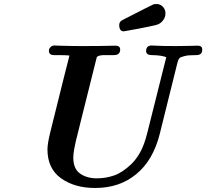

<svg xmlns="http://www.w3.org/2000/svg" viewBox="-20 -912 1025 954"><path d="M215.8 -169.9Q215.8 -197.8 230 -255.9L296.9 -524.9L325.2 -636.2Q306.2 -638.2 266.1 -638.2H249Q223.1 -638.2 223.1 -659.2Q223.1 -664.1 224.6 -668.9Q226.1 -673.8 233.2 -679.9Q240.2 -686 252 -686Q254.9 -686 260.5 -685.5Q266.1 -685.1 269 -685.1Q338.9 -683.1 386.2 -683.1H398.9Q439 -683.1 473.9 -683.6Q508.8 -684.1 528.8 -684.6Q548.8 -685.1 553.2 -685.1Q577.1 -685.1 577.1 -666Q577.1 -638.2 545.9 -638.2H530.8Q517.6 -638.2 509.8 -638.2Q502 -638.2 494.4 -638.2Q486.8 -638.2 482.4 -637.2Q478 -636.2 474.1 -635.5Q470.2 -634.8 468 -633.3Q465.8 -631.8 463.9 -630.9Q461.9 -629.9 460.9 -627Q460 -624 459.5 -622.6Q459 -621.1 458 -616.5Q457 -611.8 456.1 -608.9L377.9 -295.9Q376 -286.1 367.9 -255.1Q359.9 -224.1 356 -207.5Q352.1 -190.9 348.1 -168Q344.2 -145 344.2 -128.9Q344.2 -72.8 378.2 -49.3Q412.1 -25.9 460.9 -25.9Q504.9 -25.9 546.4 -40Q587.9 -54.2 630.9 -95.2Q673.8 -136.2 696.8 -201.2Q705.6 -226.1 711.9 -252L806.2 -627.9Q781.2 -637.7 734.9 -638.2Q706.1 -638.2 706.1 -658.2Q706.1 -686 733.9 -686Q736.8 -686 752.4 -685.1Q768.1 -684.1 794.9 -683.6Q821.8 -683.1 853 -683.1Q891.1 -683.1 923.6 -684.1Q956.1 -685.1 961.9 -685.1Q984.9 -685.1 984.9 -666Q984.9 -638.2 956.1 -638.2Q936 -638.2 920.9 -637.2Q905.8 -636.2 896 -633.1Q886.2 -629.9 880.6 -628.4Q875 -627 871.1 -622.1Q867.2 -617.2 866.2 -615Q865.2 -612.8 863.5 -606Q861.8 -599.1 860.8 -597.2L773.9 -247.1Q740.7 -115.2 657.2 -46.9Q574.2 22 453.1 22Q350.1 22 283 -26.4Q215.8 -74.7 215.8 -169.9ZM572.3 -789.1Q572.3 -793 573.7 -796.6Q575.2 -800.3 576.7 -802.7Q578.1 -805.2 581.1 -807.6Q584 -810.1 585.9 -811Q587.9 -812 592.5 -814.2Q597.2 -816.4 598.1 -817.4Q738.3 -889.2 744.1 -891.1Q749 -892.1 756.8 -892.1Q776.9 -892.1 789.6 -878.2Q802.2 -864.3 802.2 -845.2Q802.2 -819.3 780.3 -800.3Q770.5 -791.5 751.7 -786.9Q732.9 -782.2 670.9 -770Q634.8 -763.2 612.3 -759.3Q597.2 -756.3 595.2 -756.3Q572.3 -755.9 572.3 -789.1Z"/></svg>

Font: CMU Serif
Style: BoldItalic
Weight: 700
Italic angle: -14.04°
Version: Version 0.7.0